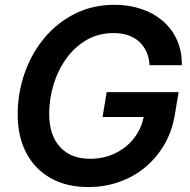

<svg xmlns="http://www.w3.org/2000/svg" viewBox="-20 -758 781 789"><path d="M342.8 10.7Q253.4 10.7 188.5 -25.9Q123.5 -62.5 88.1 -129.4Q52.7 -196.3 52.7 -287.6Q52.7 -376 81.1 -457Q109.4 -538.1 161.9 -601.3Q214.4 -664.6 287.6 -701.4Q360.8 -738.3 450.7 -738.3Q510.7 -738.3 562 -720.7Q613.3 -703.1 650.6 -670.4Q688 -637.7 708 -592Q728 -546.4 727.1 -490.2H594.7Q592.8 -520.5 582 -544.7Q571.3 -568.8 552.5 -586.2Q533.7 -603.5 507.3 -612.8Q481 -622.1 447.3 -622.1Q384.3 -622.1 335.2 -593.3Q286.1 -564.5 251.7 -516.4Q217.3 -468.3 199.7 -409.4Q182.1 -350.6 182.1 -290Q182.1 -202.6 226.6 -154.1Q271 -105.5 350.1 -105.5Q406.7 -105.5 453.6 -128.2Q500.5 -150.9 531.7 -191.4Q563 -231.9 571.8 -284.7L602.1 -277.3H401.4L418.5 -379.4H713.9L698.7 -287.6Q687.5 -219.7 655.8 -164.8Q624 -109.9 576.7 -70.6Q529.3 -31.2 469.5 -10.3Q409.7 10.7 342.8 10.7Z"/></svg>

Font: Inter 24pt SemiBold
Style: Italic
Weight: 600
Italic angle: -9.3988°
Designer: Rasmus Andersson
Foundry: rsms
Version: Version 4.001;git-66647c0bb